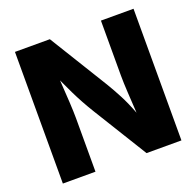

<svg xmlns="http://www.w3.org/2000/svg" viewBox="-127 -863 1020 997"><g transform="rotate(-20 383.0 -364.0)"><path d="M55.2 0V-727.5H248L446.8 -404.3Q471.2 -363.8 494.4 -319.3Q517.6 -274.9 540.5 -214.8Q537.1 -269.5 533.7 -327.4Q530.3 -385.3 530.3 -423.3V-727.5H710.4V0H517.6L334.5 -296.9Q313 -332 295.4 -364Q277.8 -396 261 -430.7Q244.1 -465.3 224.6 -508.3Q229 -443.4 232.2 -387.2Q235.4 -331.1 235.4 -296.9V0Z"/></g></svg>

Font: Inter Extra Bold
Style: Regular
Weight: 800
Designer: Rasmus Andersson
Foundry: rsms
Version: Version 4.000;git-3c8e0fc